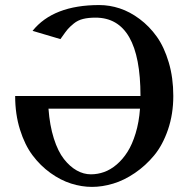

<svg xmlns="http://www.w3.org/2000/svg" viewBox="-20 -730 746 760"><path d="M534.2 -299.8H171.9Q176.8 -233.4 193.1 -181.9Q209.5 -130.4 233.2 -100.3Q256.8 -70.3 283.9 -55.2Q311 -40 339.8 -40Q366.7 -40 392.1 -49.1Q417.5 -58.1 441.7 -78.6Q465.8 -99.1 484.6 -128.7Q503.4 -158.2 516.8 -202.1Q530.3 -246.1 534.2 -299.8ZM536.1 -350.1Q536.1 -660.2 357.9 -660.2Q329.6 -660.2 308.8 -655Q288.1 -649.9 272.2 -637Q256.3 -624 248 -614.3Q239.7 -604.5 225.1 -583.5Q221.2 -578.1 219.2 -575.2L108.9 -607.9Q190.9 -710 373 -710Q413.6 -710 453.9 -696.8Q494.1 -683.6 532.7 -654.8Q571.3 -626 600.6 -585Q629.9 -543.9 647.9 -483.2Q666 -422.4 666 -350.1Q666 -278.3 645 -217Q624 -155.8 590.3 -115Q556.6 -74.2 513.9 -45.2Q471.2 -16.1 428 -3.2Q384.8 9.8 344.2 9.8Q303.2 9.8 261.5 -3.4Q219.7 -16.6 179.7 -45.4Q139.6 -74.2 108.9 -115.2Q78.1 -156.2 59.1 -217Q40 -277.8 40 -350.1Z"/></svg>

Font: Pfennig
Style: Bold
Weight: 700
Version: Version 20120410 ; ttfautohint (v0.8)